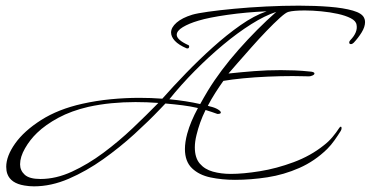

<svg xmlns="http://www.w3.org/2000/svg" viewBox="-20 -579 1311 679"><path d="M100 80Q83 80 66 77Q18 69 6 36Q2 25 2 11Q2 -27 33.5 -71.5Q65 -116 125.5 -154.5Q186 -193 271 -212Q320 -223 371.5 -228Q423 -233 473 -233Q515 -233 554 -230Q592 -273 638 -320.5Q684 -368 733 -412Q782 -456 830.5 -490Q879 -524 923 -539Q851 -536 784.5 -526.5Q718 -517 682 -506Q648 -496 626.5 -483Q605 -470 605 -456Q605 -438 647 -419Q649 -418 649 -415Q649 -406 640 -408Q612 -420 598.5 -434.5Q585 -449 585 -464Q585 -482 604.5 -499Q624 -516 660 -527Q677 -532 716 -537.5Q755 -543 808 -548Q861 -553 920.5 -556Q980 -559 1037 -559Q1095 -559 1145 -555Q1195 -551 1228 -541.5Q1261 -532 1268 -515Q1271 -509 1271 -501Q1271 -484 1259 -464.5Q1247 -445 1231 -428Q1226 -423 1221 -423Q1215 -423 1215 -429Q1215 -433 1219 -437Q1246 -465 1241 -491Q1239 -505 1220.5 -514.5Q1202 -524 1174.5 -530Q1147 -536 1116 -539Q1085 -542 1058 -542Q1018 -542 1000 -537Q991 -535 970 -516Q949 -497 922.5 -469.5Q896 -442 869.5 -412Q843 -382 821 -357Q799 -332 788 -319Q835 -324 879.5 -327.5Q924 -331 973 -331Q997 -331 1022.5 -330Q1048 -329 1076 -326Q1092 -325 1092 -319Q1092 -315 1085 -312Q1078 -309 1073 -309Q1060 -309 1045.5 -309.5Q1031 -310 1015 -310Q973 -310 927 -308Q881 -306 840 -302Q799 -298 770 -293Q755 -272 741 -250Q727 -228 715 -205Q718 -204 721 -203Q739 -199 750 -192.5Q761 -186 761 -181Q761 -176 749 -176Q727 -184 707 -190Q696 -168 688 -145.5Q680 -123 675 -102Q669 -78 669 -58Q669 -21 686.5 -0.5Q704 20 733 28Q762 36 796 36Q840 36 899 26.5Q958 17 1018.5 -5.5Q1079 -28 1125 -65Q1142 -78 1155.5 -94Q1169 -110 1180 -127Q1183 -131 1185 -131Q1188 -131 1188 -126Q1188 -121 1185 -116Q1175 -100 1163 -83Q1151 -66 1137 -52Q1093 -9 1038.5 15Q984 39 925.5 48Q867 57 811 57Q765 57 724.5 48.5Q684 40 659 16Q634 -8 634 -52Q634 -64 636 -77.5Q638 -91 642 -106Q648 -128 657.5 -150.5Q667 -173 680 -197Q654 -203 626.5 -206.5Q599 -210 565 -213L545 -192Q507 -152 455.5 -105Q404 -58 345 -16Q286 26 223.5 53Q161 80 100 80ZM579 -228Q640 -222 688 -211Q700 -233 715 -258Q759 -330 824 -403.5Q889 -477 957 -537Q917 -524 868.5 -493.5Q820 -463 769 -420.5Q718 -378 669 -328.5Q620 -279 579 -228ZM123 54Q178 54 234.5 28Q291 2 345.5 -38.5Q400 -79 449.5 -126Q499 -173 540 -215Q500 -218 459 -218Q416 -218 374.5 -214Q333 -210 292 -201Q232 -187 186.5 -162.5Q141 -138 111 -109Q86 -85 68.5 -54.5Q51 -24 51 2Q51 24 67.5 39Q84 54 123 54Z"/></svg>

Font: Waterfall
Style: Regular
Weight: 400
Designer: Robert E. Leuschke
Foundry: Robert E. Leuschke
Version: Version 1.010; ttfautohint (v1.8.3)